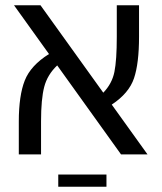

<svg xmlns="http://www.w3.org/2000/svg" viewBox="-20 -583 610 725"><path d="M402 -188 537 0H437L196 -336Q159 -301 147 -255Q135 -209 135 -125V0H51V-124Q51 -222 73.5 -279Q96 -336 165 -379L33 -563H133L370 -233Q403 -267 412 -311.5Q421 -356 421 -444V-563H505V-444Q505 -344 486 -287.5Q467 -231 402 -188ZM200 122V76H382V122Z"/></svg>

Font: FiraGO Book
Style: Regular
Weight: 350
Designer: bBox Type
Foundry: bBox Type GmbH
Version: Version 1.001;PS 001.001;hotconv 1.0.88;makeotf.lib2.5.64775